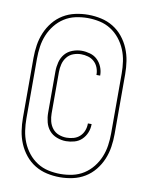

<svg xmlns="http://www.w3.org/2000/svg" viewBox="-84 -773 668 866"><g transform="rotate(10 250.0 -340.0)"><path d="M250 32Q220 32 190.5 25.5Q161 19 135.5 3.5Q110 -12 91 -35.5Q72 -59 60.5 -86.5Q49 -114 44.5 -143.5Q40 -173 40 -203V-477Q40 -507 44.5 -536.5Q49 -566 60.5 -593.5Q72 -621 91 -644.5Q110 -668 135.5 -683.5Q161 -699 190.5 -705.5Q220 -712 250 -712Q280 -712 309.5 -705.5Q339 -699 364.5 -683.5Q390 -668 409 -644.5Q428 -621 439.5 -593.5Q451 -566 455.5 -536.5Q460 -507 460 -477V-203Q460 -173 455.5 -143.5Q451 -114 439.5 -86.5Q428 -59 409 -35.5Q390 -12 364.5 3.5Q339 19 309.5 25.5Q280 32 250 32ZM250 17Q278 17 305.5 11Q333 5 356.5 -10Q380 -25 397.5 -47Q415 -69 425.5 -94.5Q436 -120 440 -147.5Q444 -175 444 -203V-477Q444 -505 440 -532.5Q436 -560 425.5 -585.5Q415 -611 397.5 -633Q380 -655 356.5 -670Q333 -685 305.5 -691Q278 -697 250 -697Q222 -697 194.5 -691Q167 -685 143.5 -670Q120 -655 102.5 -633Q85 -611 74.5 -585.5Q64 -560 60 -532.5Q56 -505 56 -477V-203Q56 -175 60 -147.5Q64 -120 74.5 -94.5Q85 -69 102.5 -47Q120 -25 143.5 -10Q167 5 194.5 11Q222 17 250 17ZM249 -133Q228 -133 207 -141Q186 -149 172.5 -165Q159 -181 153.5 -202.5Q148 -224 148 -245V-435Q148 -456 153.5 -477.5Q159 -499 172.5 -515Q186 -531 207 -539Q228 -547 249 -547Q268 -547 287.5 -541.5Q307 -536 321 -522.5Q335 -509 342.5 -490.5Q350 -472 350 -453V-451H333V-453Q333 -469 327 -484.5Q321 -500 309 -511Q297 -522 281 -526.5Q265 -531 249 -531Q231 -531 213.5 -524.5Q196 -518 184.5 -503.5Q173 -489 168.5 -471Q164 -453 164 -435V-245Q164 -227 168.5 -209Q173 -191 184.5 -176.5Q196 -162 213.5 -155.5Q231 -149 249 -149Q265 -149 281 -153.5Q297 -158 309 -169Q321 -180 327 -195.5Q333 -211 333 -227V-229H350V-227Q350 -208 342.5 -189.5Q335 -171 321 -157.5Q307 -144 287.5 -138.5Q268 -133 249 -133Z"/></g></svg>

Font: Iosevka Term Curly Thin
Style: Regular
Weight: 100
Designer: Belleve Invis
Foundry: Belleve Invis
Version: Version 32.3.0